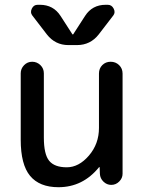

<svg xmlns="http://www.w3.org/2000/svg" viewBox="-20 -780 608 810"><path d="M425.8 -759.8H434.6Q451.2 -759.8 459.5 -743.7Q467.8 -727.5 458 -714.8L396.5 -634.8Q361.3 -589.8 304.7 -589.8H268.6Q212.9 -589.8 177.7 -634.8L116.2 -714.8Q106.4 -727.5 114.3 -743.7Q122.1 -759.8 138.7 -759.8H148.4Q205.1 -759.8 235.4 -712.9L285.2 -635.7Q285.2 -634.8 287.1 -634.8Q289.1 -634.8 289.1 -635.7L338.9 -712.9Q369.1 -759.8 425.8 -759.8ZM226.6 9.8Q146.5 9.8 106.9 -38.1Q67.4 -85.9 67.4 -190.4V-470.7Q67.4 -490.2 81.5 -504.9Q95.7 -519.5 115.7 -519.5Q135.7 -519.5 150.4 -505.4Q165 -491.2 165 -470.7V-200.2Q165 -128.9 187.5 -101.6Q210 -74.2 261.7 -74.2Q312.5 -74.2 355 -123.5Q397.5 -172.9 397.5 -240.2V-469.7Q397.5 -491.2 411.6 -505.4Q425.8 -519.5 446.8 -519.5Q467.8 -519.5 482.4 -505.4Q497.1 -491.2 497.1 -469.7V-46.9Q497.1 -28.3 482.9 -14.2Q468.8 0 449.2 0Q430.7 0 416.5 -13.7Q402.3 -27.3 401.4 -46.9L400.4 -74.2Q400.4 -75.2 399.4 -75.2Q398.4 -75.2 397.5 -74.2Q329.1 9.8 226.6 9.8Z"/></svg>

Font: Rounded Mgen+ 2p medium
Style: Regular
Weight: 500
Designer: [Source Han Sans]
Ryoko NISHIZUKA  (kana & ideographs); Paul D. Hunt (Latin, Greek & Cyrillic); Wenlong ZHANG  (bopomofo
Version: Version 1.059.20150602